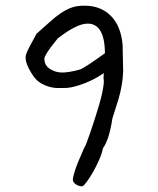

<svg xmlns="http://www.w3.org/2000/svg" viewBox="-20 -543 554 675"><path d="M349 -356Q348 -460 288 -460Q250 -460 183 -408Q181 -405 173.5 -396Q166 -387 157.5 -375.5Q149 -364 142.5 -353Q136 -342 136 -336Q136 -313 156 -300.5Q176 -288 198 -288Q222 -288 259 -298Q273 -301 349 -356ZM413 -291Q411 -244 397 -196L375 -126Q364 -52 342 -22Q339 -5 329 18Q319 41 307 62Q295 83 284 97.5Q273 112 269 112Q257 112 246.5 105Q236 98 236 87Q236 82 243 58.5Q250 35 275 -21Q279 -27 285 -42.5Q291 -58 296.5 -74.5Q302 -91 306.5 -104.5Q311 -118 312 -121Q312 -121 317 -137Q322 -153 328.5 -174.5Q335 -196 340 -219.5Q345 -243 345 -258Q345 -261 344.5 -264.5Q344 -268 344 -271L345 -286Q320 -269 298 -259Q276 -249 258.5 -243.5Q241 -238 230 -236Q219 -234 216 -234Q204 -234 188.5 -233.5Q173 -233 156.5 -237Q140 -241 123 -251Q106 -261 93 -282Q70 -317 70 -341Q70 -350 75.5 -362Q81 -374 87.5 -386Q94 -398 100 -408.5Q106 -419 108 -424L153 -464Q175 -484 192 -495.5Q209 -507 223 -513Q237 -519 249.5 -521Q262 -523 277 -523Q334 -523 369.5 -487.5Q405 -452 411 -386Z"/></svg>

Font: Gaegu
Style: Regular
Weight: 400
Designer: JIKJI
Foundry: JIKJI
Version: Version 1.00